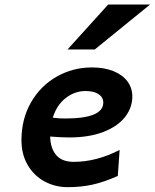

<svg xmlns="http://www.w3.org/2000/svg" viewBox="-20 -793 665 826"><path d="M271.5 12.2Q216.8 12.2 171.1 -12.7Q125.5 -37.6 98.9 -83.5Q72.3 -129.4 72.3 -189.5Q72.3 -281.2 113.5 -352.8Q154.8 -424.3 224.4 -463.6Q293.9 -502.9 375.5 -502.9Q429.2 -502.9 468.5 -486.8Q507.8 -470.7 528.6 -442.4Q549.3 -414.1 549.3 -377.9Q549.3 -330.1 518.1 -289.8Q486.8 -249.5 425.3 -225.6Q363.8 -201.7 277.8 -201.7Q241.7 -201.7 195.8 -205.6Q196.8 -155.8 221.4 -126.2Q246.1 -96.7 296.9 -96.7Q395 -96.7 494.6 -147.9L486.8 -36.1Q427.7 -9.8 378.4 1.2Q329.1 12.2 271.5 12.2ZM260.3 -283.2Q424.3 -283.2 424.3 -351.6Q424.3 -374.5 404.1 -387.9Q383.8 -401.4 348.1 -401.4Q301.3 -401.4 262.7 -371.3Q224.1 -341.3 207 -286.6Q233.9 -283.2 260.3 -283.2ZM625.5 -773.4 387.7 -580.1H270.5L445.3 -773.4Z"/></svg>

Font: Lesson One
Style: Bold Italic
Weight: 700
Italic angle: -14°
Designer: But Ko, Victor Gaultney, Annie Olsen, Julie Remington, Don Collingsworth, Eric Hays, Becca Hirsbrunner
Version: Version 1.100